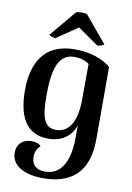

<svg xmlns="http://www.w3.org/2000/svg" viewBox="-103 -804 750 1094"><g transform="rotate(10 272.0 -257.0)"><path d="M156 -571 279 -655 399 -571C409 -571 435 -579 437 -585L310 -737C298 -743 259 -742 247 -737L120 -585C121 -579 146 -571 156 -571ZM225 227C375 227 486 158 486 -44V-462C437 -506 357 -528 278 -528C95 -528 37 -400 37 -249C37 -68 109 0 215 0C292 0 345 -38 369 -104C368 -81 368 -50 368 -32C368 103 323 188 229 188C177 188 151 160 151 116C151 91 160 67 180 50C170 37 150 30 125 30C76 30 41 61 41 110C41 193 128 227 225 227ZM250 -57C186 -57 163 -105 163 -237C163 -382 184 -485 283 -485C316 -485 349 -475 368 -459L367 -249C367 -138 331 -57 250 -57Z"/></g></svg>

Font: Arima Koshi ExtraBold
Style: Regular
Weight: 800
Designer: Joana Correia and Natanael Gama
Foundry: NDISCOVER
Version: Version 1.019;PS 001.019;hotconv 1.0.88;makeotf.lib2.5.64775